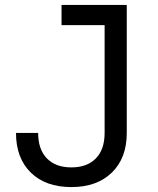

<svg xmlns="http://www.w3.org/2000/svg" viewBox="-20 -750 640 780"><path d="M45 -210H135Q135 -143 170.5 -106.5Q206 -70 270 -70Q334 -70 369.5 -106.5Q405 -143 405 -210V-648H230V-730H495V-210Q495 -108 434.5 -49Q374 10 270 10Q165 10 105 -49Q45 -108 45 -210Z"/></svg>

Font: JetBrains Mono
Style: Regular
Weight: 400
Monospace: yes
Designer: Philipp Nurullin, Konstantin Bulenkov
Foundry: JetBrains
Version: Version 2.001;December 29, 2023;FontCreator 11.5.0.2427 32-b